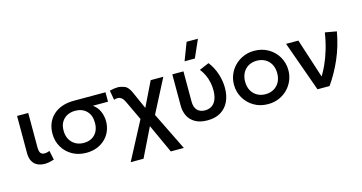

<svg xmlns="http://www.w3.org/2000/svg" viewBox="-95 -1189 3442 1828"><g transform="rotate(-15 1626.5 -275.0)"><path d="M210.5 14Q169.5 14 138.2 -1Q107 -16 89.2 -47.5Q71.5 -79 71.5 -128.5V-495H181.5V-160Q181.5 -116.5 194 -99.5Q206.5 -82.5 235.5 -82.5Q246 -82.5 258.2 -85.5Q270.5 -88.5 283 -93.5L302 -3.5Q278.5 4.5 255.2 9.2Q232 14 210.5 14Z M619.5 15Q542.5 15 482.2 -19Q422 -53 387.5 -111.8Q353 -170.5 353 -244Q353 -298.5 371.5 -344.5Q390 -390.5 425.8 -424.2Q461.5 -458 513.2 -476.5Q565 -495 631 -495H943V-402H794Q837.5 -370.5 857.2 -324Q877 -277.5 877 -227.5Q877 -176 858.5 -132Q840 -88 806 -55Q772 -22 724.8 -3.5Q677.5 15 619.5 15ZM620.5 -82.5Q665.5 -82.5 699.5 -101.5Q733.5 -120.5 752.2 -155.8Q771 -191 771 -240.5Q771 -315.5 728.8 -357.5Q686.5 -399.5 617.5 -399.5Q573.5 -399.5 538.8 -381.8Q504 -364 483.5 -329.8Q463 -295.5 463 -245.5Q463 -171.5 507 -127Q551 -82.5 620.5 -82.5Z M1002.5 210 1199 -163 1112 -347Q1093 -388 1075.5 -399.8Q1058 -411.5 1040 -411.5Q1024 -411.5 1003.5 -405L987 -498.5Q1031.5 -510.5 1066.5 -510.5Q1096 -510.5 1132.2 -497Q1168.5 -483.5 1195.5 -422L1270.5 -253L1388.5 -495H1513L1342.5 -164.5L1526.5 210H1398L1268 -74L1129 210Z M1815 15Q1741 15 1693.8 -12Q1646.5 -39 1624 -84.5Q1601.5 -130 1601.5 -186V-495H1711.5V-197.5Q1711.5 -140.5 1739.2 -111.8Q1767 -83 1815 -83Q1847 -83.5 1870.8 -95.2Q1894.5 -107 1910 -128.5Q1925.5 -150 1933.2 -180Q1941 -210 1941 -246.5Q1941 -287.5 1932.8 -326.8Q1924.5 -366 1907.8 -402Q1891 -438 1866.5 -468.5L1962 -509Q2006 -453 2029.2 -382.2Q2052.5 -311.5 2052.5 -241Q2052.5 -165 2025.2 -107.5Q1998 -50 1945 -17.5Q1892 15 1815 15ZM1746.5 -585 1813.5 -759.5H1925L1848 -585Z M2411 15Q2333.5 15 2272.8 -20.8Q2212 -56.5 2177.5 -116.2Q2143 -176 2143 -247.5Q2143 -300.5 2162.8 -347.8Q2182.5 -395 2218.8 -431.5Q2255 -468 2304 -489Q2353 -510 2411 -510Q2489 -510 2549.8 -474.2Q2610.5 -438.5 2645 -378.8Q2679.5 -319 2679.5 -247.5Q2679.5 -195 2659.8 -147.5Q2640 -100 2604 -63.5Q2568 -27 2519 -6Q2470 15 2411 15ZM2411 -82.5Q2457 -82.5 2492.8 -102.8Q2528.5 -123 2549 -160Q2569.5 -197 2569.5 -247.5Q2569.5 -298 2549 -335.2Q2528.5 -372.5 2492.8 -392.5Q2457 -412.5 2411 -412.5Q2365 -412.5 2329.5 -392.5Q2294 -372.5 2273.5 -335.2Q2253 -298 2253 -247.5Q2253 -197 2273.5 -160Q2294 -123 2329.8 -102.8Q2365.5 -82.5 2411 -82.5Z M2900 0 2723 -495H2844L2969.5 -107.5Q2996 -150.5 3020 -202.5Q3049.5 -267.5 3072.2 -344.2Q3095 -421 3107.5 -505L3221 -485Q3196.5 -345.5 3143.5 -223.2Q3090.5 -101 3019 0Z"/></g></svg>

Font: Geologica EX
Style: Regular
Weight: 400
Designer: Sindre Bremnes, Frode Helland
Foundry: Monokrom Skriftforlag AS
Version: Version 1.010;gftools[0.9.28]